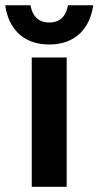

<svg xmlns="http://www.w3.org/2000/svg" viewBox="-61 -722 380 742"><path d="M129.2 -550C233.3 -550 287.5 -615.8 299.2 -701.7H201.7C195 -664.2 175 -635 129.2 -635C84.2 -635 63.3 -664.2 56.7 -701.7H-40.8C-29.2 -615.8 25 -550 129.2 -550ZM61.7 0H196.7V-500H61.7Z"/></svg>

Font: Familjen Grotesk GF
Style: Bold
Weight: 700
Designer: Anders Wikstroem, Jonas Baeckman, Matilda Gysing, Kristian Moeller
Foundry: Familjen STHLM AB
Version: Version 2.000; Beta; Release 4; Build 6